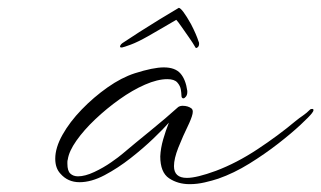

<svg xmlns="http://www.w3.org/2000/svg" viewBox="-20 -459 820 490"><path d="M464 11Q434 11 411.5 -4Q389 -19 389 -60Q390 -81 396.5 -103.5Q403 -126 411 -146Q398 -131 372 -106Q346 -81 313.5 -55.5Q281 -30 247 -12Q213 6 183 6Q153 6 134 -16Q121 -30 121 -54Q121 -82 139.5 -115Q158 -148 188.5 -179.5Q219 -211 254.5 -236Q290 -261 324 -272Q371 -287 398 -287Q427 -287 440.5 -271.5Q454 -256 458 -227V-224Q458 -217 454.5 -212.5Q451 -208 448 -208Q443 -208 443 -216Q443 -221 441.5 -230.5Q440 -240 432.5 -248.5Q425 -257 407 -257Q382 -257 350 -243Q318 -229 285 -205.5Q252 -182 223 -154.5Q194 -127 175 -100Q156 -73 153 -52Q152 -49 152 -46Q152 -43 152 -41Q152 -23 159.5 -16Q167 -9 179 -9Q197 -9 220.5 -20Q244 -31 264 -45Q284 -59 292 -66Q324 -93 364 -125.5Q404 -158 435 -186Q440 -189 446 -189Q460 -189 469 -182Q472 -179 472 -174Q472 -169 469.5 -161.5Q467 -154 463 -145Q446 -110 435 -82Q424 -54 424 -35Q424 -5 457 -5Q482 -5 531 -23Q584 -43 637 -78Q690 -113 733 -149Q744 -158 753 -164Q762 -170 772 -180Q774 -181 777 -181Q780 -181 780 -178Q780 -175 776 -170Q770 -162 747 -140.5Q724 -119 690 -92.5Q656 -66 616.5 -41.5Q577 -17 537 -3Q522 2 502.5 6.5Q483 11 464 11ZM289.2 -337.9Q285.8 -337.9 286.5 -341.3Q287.6 -346.4 296.3 -351.5Q311.2 -361.7 335.3 -377Q359.3 -392.3 386.2 -408.9Q413 -425.4 436.3 -439Q444.6 -438.2 467.5 -397.4Q474.1 -384.6 479.3 -372.7Q484.4 -360.8 486.4 -354Q488.9 -349.8 487.7 -343.8Q486.8 -339.6 483.3 -337.5Q479.9 -335.3 478.8 -337.9Q472.6 -348.9 462.1 -363.8Q451.6 -378.7 442.8 -391.4Q434 -404.2 429.8 -408.4Q419.2 -402.5 400.8 -391.4Q382.3 -380.4 358.2 -366.8Q331.2 -351.5 313.7 -345.1Q296.2 -338.7 291.8 -337.9Z"/></svg>

Font: WindSong
Style: Regular
Weight: 400
Designer: Robert E. Leuschke
Foundry: Robert E. Leuschke
Version: Version 1.010; ttfautohint (v1.8.3)